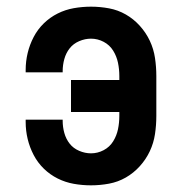

<svg xmlns="http://www.w3.org/2000/svg" viewBox="-20 -548 540 576"><path d="M253 8Q227 8 201.5 3.5Q176 -1 153 -12.5Q130 -24 111.5 -42Q93 -60 81 -83Q69 -106 63 -131Q57 -156 57 -182V-189H168V-186Q168 -167 173 -149Q178 -131 189 -117Q200 -103 217.5 -95.5Q235 -88 253 -88Q273 -88 291 -97.5Q309 -107 319.5 -124Q330 -141 334 -160.5Q338 -180 338 -200V-212H193V-308H338V-320Q338 -340 334 -359.5Q330 -379 319.5 -396Q309 -413 291 -422.5Q273 -432 253 -432Q235 -432 217.5 -424.5Q200 -417 189 -403Q178 -389 173 -371Q168 -353 168 -334V-331H57V-338Q57 -364 63 -389Q69 -414 81 -437Q93 -460 111.5 -478Q130 -496 153 -507.5Q176 -519 201.5 -523.5Q227 -528 253 -528Q280 -528 307 -523Q334 -518 357.5 -504.5Q381 -491 399.5 -470.5Q418 -450 429.5 -425.5Q441 -401 445 -374Q449 -347 449 -320V-200Q449 -173 445 -146Q441 -119 429.5 -94.5Q418 -70 399.5 -49.5Q381 -29 357.5 -15.5Q334 -2 307 3Q280 8 253 8Z"/></svg>

Font: Iosevka Fixed
Style: Bold
Weight: 700
Monospace: yes
Designer: Belleve Invis
Foundry: Belleve Invis
Version: Version 32.3.0